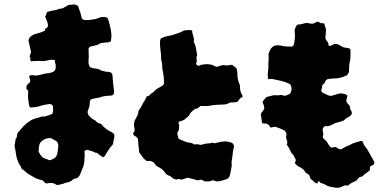

<svg xmlns="http://www.w3.org/2000/svg" viewBox="-20 -780 1760 871"><path d="M498 -153Q497 -146 495 -142Q493 -138 494 -131Q493 -129 492 -126Q491 -123 489 -121Q480 -112 473.5 -101.5Q467 -91 461 -82Q459 -78 456.5 -74.5Q454 -71 452 -68Q445 -68 443 -69Q438 -73 433.5 -76Q429 -79 424 -83Q417 -89 414.5 -87.5Q412 -86 406 -91Q399 -93 388 -97Q377 -101 371 -100Q369 -99 365.5 -96Q362 -93 363 -91Q365 -82 364 -73.5Q363 -65 363 -56Q363 -33 353 -13Q349 -3 345.5 6.5Q342 16 335 24Q331 28 325.5 29Q320 30 314 32Q308 38 301 42Q294 46 284 48Q277 49 270.5 52Q264 55 256 56Q252 58 247 58.5Q242 59 237 59Q233 57 229 54.5Q225 52 221 51Q208 48 195 52H189Q184 50 181 46Q178 42 173 38Q166 36 157.5 34Q149 32 141 28Q133 23 124.5 18.5Q116 14 108 9Q101 4 94.5 -2.5Q88 -9 79 -13Q77 -18 75 -23Q73 -28 69 -32Q62 -44 58 -57.5Q54 -71 52 -84Q51 -92 49.5 -101Q48 -110 46 -118Q47 -126 48.5 -134Q50 -142 51 -150Q57 -156 57 -164Q57 -172 61 -178Q68 -186 74.5 -193.5Q81 -201 87 -208Q101 -222 116 -231.5Q131 -241 150 -245Q158 -247 165.5 -250Q173 -253 181 -251Q190 -253 199.5 -256.5Q209 -260 217 -263Q218 -266 220 -272Q222 -278 221 -279Q221 -284 220.5 -290Q220 -296 220 -300Q216 -305 212.5 -306.5Q209 -308 205 -308Q195 -307 184.5 -305Q174 -303 164 -300Q154 -296 142.5 -294.5Q131 -293 120 -292Q118 -292 116.5 -294Q115 -296 113 -297Q110 -317 108.5 -326.5Q107 -336 107 -344.5Q107 -353 108 -368L100 -377Q99 -382 100 -386Q101 -390 102 -394Q105 -397 108 -400Q111 -403 115 -406Q119 -414 116 -422Q115 -424 113.5 -427.5Q112 -431 113 -435Q115 -436 116.5 -437.5Q118 -439 120 -439Q126 -439 131.5 -438.5Q137 -438 144 -437Q147 -438 152 -438.5Q157 -439 161 -440Q172 -443 182 -445.5Q192 -448 202 -448Q207 -449 212.5 -451Q218 -453 223 -455Q233 -462 233 -476Q232 -480 232.5 -484Q233 -488 231 -492Q229 -494 229.5 -500Q230 -506 228 -507Q226 -508 220.5 -508.5Q215 -509 213 -509Q203 -508 191.5 -505Q180 -502 170 -503Q161 -504 151 -503.5Q141 -503 131 -503Q129 -503 125.5 -502Q122 -501 120 -503Q116 -508 117.5 -514Q119 -520 114 -523Q116 -528 117.5 -533.5Q119 -539 121 -543Q115 -569 109 -597Q110 -599 111 -602Q112 -605 113 -608Q124 -622 146.5 -627.5Q169 -633 184 -641V-649Q186 -650 188 -651Q190 -652 192 -653Q198 -659 198 -664Q197 -674 193.5 -683.5Q190 -693 185 -704Q184 -705 186 -707Q188 -709 189 -712Q191 -720 192 -723Q195 -727 198 -727Q206 -729 213.5 -731Q221 -733 230 -734Q237 -735 243.5 -738Q250 -741 258 -741Q263 -741 269 -745Q275 -749 280.5 -751.5Q286 -754 292 -758Q303 -759 313.5 -759.5Q324 -760 334 -753Q336 -746 338.5 -739Q341 -732 344 -725Q346 -718 347.5 -711Q349 -704 351 -698Q355 -690 362 -690Q367 -689 372 -689Q377 -689 382 -689Q397 -691 407 -692.5Q417 -694 431 -700Q435 -702 439 -702Q443 -702 447 -703Q458 -703 463.5 -701Q469 -699 473 -685Q477 -671 480.5 -656Q484 -641 485 -626Q486 -622 485.5 -618Q485 -614 485 -610Q484 -606 484 -602Q484 -598 483 -593Q481 -592 478 -590.5Q475 -589 473 -588Q465 -587 458 -587Q451 -587 443 -585Q441 -584 438.5 -584Q436 -584 434 -583Q424 -576 413 -574Q402 -572 391 -569Q389 -569 389 -568Q382 -565 382 -558Q381 -553 382 -549Q382 -539 382.5 -529Q383 -519 382 -509Q381 -505 381.5 -500.5Q382 -496 382 -491Q384 -483 386.5 -478.5Q389 -474 400 -471Q410 -470 420.5 -468Q431 -466 439 -460Q446 -459 453.5 -456.5Q461 -454 468 -454Q470 -455 477 -453Q488 -451 490 -440Q491 -432 491.5 -422.5Q492 -413 493 -405L497 -370Q498 -367 497.5 -363.5Q497 -360 497 -358Q497 -355 494 -351.5Q491 -348 489 -348Q486 -347 484 -346.5Q482 -346 480 -346Q453 -346 429 -337Q422 -336 414 -334.5Q406 -333 398 -331Q388 -328 388 -320Q387 -299 382 -287Q377 -275 377 -270Q379 -268 380.5 -261.5Q382 -255 384 -254Q389 -251 393 -246Q397 -241 404 -238Q414 -233 416.5 -229.5Q419 -226 422.5 -223.5Q426 -221 439 -218Q442 -215 444.5 -211Q447 -207 451 -204Q454 -201 458 -198.5Q462 -196 466 -192Q471 -188 476 -186Q481 -184 486 -181Q496 -175 498 -170Q500 -165 498 -153ZM244 -114Q246 -128 238 -138Q225 -146 217 -150.5Q209 -155 198 -153Q176 -150 162 -132Q158 -125 156.5 -112.5Q155 -100 155 -92Q160 -82 163 -78Q166 -74 173 -66Q178 -63 188 -59.5Q198 -56 205 -53Q215 -55 224 -60.5Q233 -66 237 -75Q241 -85 242 -94.5Q243 -104 244 -114Z M1081 -345Q1080 -344 1080 -341.5Q1080 -339 1079 -339Q1071 -337 1067 -331Q1063 -325 1059 -320Q1058 -319 1056 -318Q1054 -317 1052 -317Q1046 -316 1039.5 -315.5Q1033 -315 1025 -315Q1018 -313 1012 -309Q1008 -308 1004.5 -307Q1001 -306 996 -306Q980 -305 963 -304.5Q946 -304 929 -300Q925 -299 920 -299Q915 -299 910 -299H890Q886 -297 883 -293.5Q880 -290 875 -288Q874 -288 871 -287Q868 -286 866 -286Q860 -283 854.5 -278Q849 -273 844 -268Q840 -257 832 -250.5Q824 -244 815 -236Q804 -231 791 -228Q789 -222 791 -217.5Q793 -213 793 -208Q792 -205 792 -201Q792 -197 792 -192Q789 -184 784 -178Q785 -176 785 -173.5Q785 -171 785 -169Q786 -165 787 -161.5Q788 -158 789 -153Q791 -152 792.5 -150Q794 -148 797 -147Q807 -143 816.5 -139Q826 -135 836 -133Q844 -133 850.5 -130.5Q857 -128 864 -124Q870 -126 876 -126Q879 -125 882 -124.5Q885 -124 889 -123Q891 -123 893.5 -123Q896 -123 897 -124Q903 -126 909 -127.5Q915 -129 922 -129Q930 -129 938 -131.5Q946 -134 953 -130Q956 -130 957 -131Q963 -132 968.5 -133.5Q974 -135 979 -136Q985 -137 990.5 -137.5Q996 -138 1003 -139Q1010 -138 1017 -136.5Q1024 -135 1030 -133Q1035 -131 1037.5 -127Q1040 -123 1042 -118Q1040 -106 1037 -94Q1036 -88 1035.5 -81.5Q1035 -75 1034 -69Q1033 -64 1032.5 -59Q1032 -54 1031 -49Q1030 -42 1031 -35.5Q1032 -29 1030 -21Q1029 -14 1027.5 -7Q1026 0 1025 7Q1024 9 1023.5 12Q1023 15 1022 17Q1019 28 1008 33Q996 37 984.5 40Q973 43 961 43Q958 41 954 40Q950 39 946 38Q942 39 938.5 40Q935 41 930 43H912Q906 43 902 39.5Q898 36 893 35Q889 36 884.5 36.5Q880 37 876 38Q864 34 853 31.5Q842 29 831 26L804 35Q797 33 791 32Q785 31 780 35Q773 33 767.5 30.5Q762 28 759 24Q756 22 753.5 20Q751 18 747 17Q733 12 726 -1Q720 -9 712 -14.5Q704 -20 696 -24Q694 -25 689 -28Q686 -31 683.5 -35Q681 -39 677 -43Q664 -53 647 -49Q634 -57 626.5 -68Q619 -79 611 -90Q611 -98 610 -105.5Q609 -113 608 -121Q607 -128 607 -134Q607 -140 606 -147Q605 -154 597 -160Q592 -163 586 -167Q585 -168 585 -170Q585 -172 584 -173Q584 -177 587 -180.5Q590 -184 591 -190V-193Q591 -195 590 -197Q583 -223 598 -246Q602 -252 604.5 -258.5Q607 -265 608 -273Q608 -278 611 -282Q619 -291 624 -302.5Q629 -314 636 -323Q638 -328 641 -333Q644 -338 645 -342Q651 -345 655 -345Q655 -347 657.5 -347.5Q660 -348 660 -350Q664 -355 668 -357Q672 -359 676 -362Q680 -366 683 -369.5Q686 -373 690 -375Q696 -380 702.5 -383Q709 -386 715 -390Q725 -397 724 -405Q724 -425 721 -444Q720 -452 718 -460Q716 -468 716 -475Q716 -480 716 -483.5Q716 -487 715 -491Q715 -497 713 -502.5Q711 -508 711 -513Q711 -534 708 -554Q705 -574 706 -593Q706 -598 707 -599Q708 -605 713 -607Q720 -610 726 -612.5Q732 -615 739 -616Q754 -618 766.5 -622.5Q779 -627 792 -631Q798 -633 803.5 -636Q809 -639 816 -642Q824 -643 832.5 -643.5Q841 -644 849 -643Q853 -639 852.5 -636Q852 -633 853 -630Q854 -626 855 -622.5Q856 -619 857 -614Q858 -612 859 -608.5Q860 -605 860 -603Q860 -599 859.5 -595.5Q859 -592 859 -589Q867 -576 869 -561Q871 -546 874 -531Q876 -530 874 -528Q870 -521 872 -511.5Q874 -502 870 -493Q867 -486 882 -481Q887 -483 892 -486Q912 -489 918 -489Q924 -489 942 -486Q944 -485 946 -484Q948 -483 952 -481Q954 -480 956.5 -479Q959 -478 960 -477Q965 -476 970 -478.5Q975 -481 979 -482Q983 -483 987 -483.5Q991 -484 995 -485Q999 -484 1003 -483.5Q1007 -483 1011 -483Q1016 -484 1021.5 -484.5Q1027 -485 1033 -486Q1038 -482 1044 -477.5Q1050 -473 1054 -468Q1057 -455 1057 -443Q1057 -432 1059 -421.5Q1061 -411 1065 -401Q1068 -398 1068 -393Q1069 -386 1069 -379.5Q1069 -373 1071 -367Q1072 -361 1075 -355.5Q1078 -350 1081 -345Z M1677 -35Q1671 -31 1669 -30Q1656 -27 1658 -13Q1658 -13 1658 -8Q1651 -1 1641.5 5Q1632 11 1624 20Q1623 21 1619 21.5Q1615 22 1610 24Q1606 28 1602.5 32.5Q1599 37 1596 40Q1589 43 1583.5 45.5Q1578 48 1573 51Q1569 53 1565.5 56.5Q1562 60 1557 62Q1549 62 1544 61Q1541 62 1537.5 63.5Q1534 65 1531 67Q1516 74 1499 71Q1487 69 1475.5 66.5Q1464 64 1454 57Q1449 54 1443.5 52.5Q1438 51 1433 49Q1432 47 1430 45Q1428 43 1426 40Q1425 43 1423 46Q1421 49 1419 52Q1409 51 1403.5 43.5Q1398 36 1389 32Q1388 27 1386 23Q1384 19 1382 13Q1380 12 1377 10Q1374 8 1372 7Q1367 4 1365 1Q1361 -7 1355 -12Q1349 -17 1342 -21Q1328 -26 1317 -41Q1319 -44 1320 -46.5Q1321 -49 1322 -53Q1321 -58 1318.5 -62Q1316 -66 1314 -70Q1313 -75 1309.5 -78.5Q1306 -82 1303 -85Q1299 -90 1297 -97L1290 -110Q1288 -114 1285.5 -117.5Q1283 -121 1281 -123Q1281 -127 1283 -129Q1284 -135 1282.5 -140.5Q1281 -146 1279 -151Q1277 -157 1278.5 -162.5Q1280 -168 1279 -175Q1277 -181 1273 -185Q1269 -189 1270 -189Q1261 -192 1253 -196Q1245 -200 1236 -202Q1232 -206 1223 -204Q1220 -204 1216 -203Q1212 -202 1209 -201Q1205 -203 1203 -207.5Q1201 -212 1198 -214Q1192 -219 1185 -219.5Q1178 -220 1171 -220Q1167 -225 1167.5 -231Q1168 -237 1166 -241Q1165 -248 1164.5 -253Q1164 -258 1163 -262Q1165 -268 1168.5 -271.5Q1172 -275 1174 -279Q1182 -287 1177 -300Q1176 -304 1174.5 -308Q1173 -312 1171 -315Q1173 -323 1178.5 -328.5Q1184 -334 1189 -340L1217 -347Q1224 -349 1231 -348Q1238 -347 1245 -348Q1253 -350 1260 -348.5Q1267 -347 1272 -345Q1284 -348 1296 -355Q1309 -378 1296 -398Q1277 -408 1256 -413Q1235 -418 1214 -422Q1212 -422 1208.5 -421.5Q1205 -421 1202 -421Q1200 -420 1197.5 -422Q1195 -424 1195 -425V-432Q1194 -441 1195 -449.5Q1196 -458 1197 -467Q1198 -475 1197.5 -483.5Q1197 -492 1198 -499Q1199 -509 1198.5 -518Q1198 -527 1198 -536Q1206 -556 1209.5 -560.5Q1213 -565 1225 -573Q1240 -576 1256 -573Q1269 -569 1281.5 -569Q1294 -569 1306 -569Q1312 -575 1313 -577Q1316 -588 1317.5 -606.5Q1319 -625 1317 -635Q1316 -643 1318 -649Q1320 -655 1324 -661Q1327 -669 1334 -669Q1344 -669 1353 -672Q1362 -675 1372 -676Q1379 -675 1386 -673.5Q1393 -672 1402 -673Q1405 -675 1410 -677.5Q1415 -680 1421 -682Q1424 -681 1428 -679Q1432 -677 1435 -675Q1439 -674 1443 -675Q1447 -676 1451 -672Q1453 -665 1455.5 -658Q1458 -651 1459 -643Q1458 -624 1456 -607Q1458 -598 1464 -592.5Q1470 -587 1470 -578Q1470 -569 1481 -573Q1484 -574 1486 -575Q1488 -576 1490 -577Q1493 -580 1496 -580Q1503 -582 1509.5 -580Q1516 -578 1522 -574Q1530 -569 1539 -565Q1546 -564 1552 -563Q1558 -562 1565 -561Q1566 -559 1568 -557Q1570 -555 1570 -553Q1570 -539 1570 -524.5Q1570 -510 1566 -496Q1564 -486 1564 -476Q1564 -466 1563 -454Q1563 -454 1562.5 -452Q1562 -450 1560 -448Q1558 -445 1555 -439Q1541 -432 1526 -428Q1511 -424 1494 -424Q1490 -424 1484.5 -423.5Q1479 -423 1474 -422Q1473 -422 1470.5 -421.5Q1468 -421 1466 -421Q1458 -417 1454.5 -408Q1451 -399 1443 -396Q1442 -388 1440.5 -381.5Q1439 -375 1437 -370Q1439 -362 1444 -359Q1454 -356 1459 -352Q1467 -348 1470 -347Q1473 -346 1483 -345Q1491 -347 1498.5 -349.5Q1506 -352 1513 -354Q1522 -357 1530.5 -356Q1539 -355 1548 -352Q1550 -351 1551.5 -349.5Q1553 -348 1556 -346Q1555 -338 1552 -330Q1549 -320 1556 -312Q1558 -309 1561 -306Q1564 -303 1566 -300Q1568 -295 1568.5 -289Q1569 -283 1573 -278Q1575 -275 1576 -270Q1577 -265 1574 -260Q1571 -256 1566.5 -252.5Q1562 -249 1557 -247Q1552 -245 1547.5 -241Q1543 -237 1539 -233Q1530 -230 1520.5 -227Q1511 -224 1502 -222Q1498 -221 1495 -219Q1492 -217 1488 -215Q1481 -211 1473 -209Q1465 -207 1457 -208Q1451 -208 1447 -201Q1444 -197 1444 -193Q1443 -187 1444.5 -182.5Q1446 -178 1447 -173Q1447 -170 1446 -166.5Q1445 -163 1444 -159Q1446 -153 1449 -150Q1453 -146 1457 -143Q1461 -140 1463 -136Q1466 -132 1468.5 -127.5Q1471 -123 1473 -120Q1475 -117 1477 -115.5Q1479 -114 1480 -112Q1486 -109 1490 -111Q1494 -113 1497 -113Q1506 -113 1512.5 -107.5Q1519 -102 1528 -103Q1535 -107 1542 -111Q1549 -115 1556 -118Q1564 -120 1572 -125Q1580 -130 1588 -132Q1596 -135 1604 -137Q1612 -139 1620 -141Q1621 -140 1623 -139Q1625 -138 1626 -136Q1631 -120 1642 -108Q1645 -105 1652.5 -91.5Q1660 -78 1667.5 -64.5Q1675 -51 1677 -47Q1678 -46 1678 -44.5Q1678 -43 1677 -35Z"/></svg>

Font: Darumadrop One
Style: Regular
Weight: 400
Version: Version 1.000